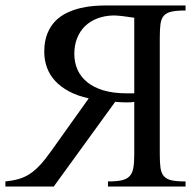

<svg xmlns="http://www.w3.org/2000/svg" viewBox="-28 -682 716 702"><path d="M462.9 -617.2Q437.5 -621.1 418.2 -623.3Q398.9 -625.5 385.7 -625.5Q353.5 -624.5 327.1 -614.3Q300.8 -604 282.2 -585.7Q263.7 -567.4 253.7 -541.7Q243.7 -516.1 243.7 -484.9Q243.7 -453.6 255.4 -427.2Q267.1 -400.9 290.8 -381.6Q314.5 -362.3 350.3 -351.6Q386.2 -340.8 435.1 -340.8H462.9ZM366.7 0V-18.6Q397.5 -18.6 416.5 -22.7Q435.5 -26.9 445.8 -37.8Q456.1 -48.8 459.5 -68.1Q462.9 -87.4 462.9 -117.7V-309.6Q454.6 -308.1 447.5 -307.9Q440.4 -307.6 432.9 -307.6Q425.3 -307.6 415.8 -308.1Q406.2 -308.6 393.1 -309.6L168.5 0H-8.3V-18.6Q19 -21.5 40.5 -27.6Q62 -33.7 81.3 -46.4Q100.6 -59.1 119.4 -79.6Q138.2 -100.1 160.6 -131.8L296.4 -322.3Q254.9 -331.5 224.4 -347.9Q193.8 -364.3 173.6 -386.2Q153.3 -408.2 143.6 -435.3Q133.8 -462.4 133.8 -493.2Q133.8 -531.7 145.3 -559.6Q156.7 -587.4 175.3 -606Q193.8 -624.5 218 -635.7Q242.2 -647 267.6 -652.8Q293 -658.7 317.4 -660.4Q341.8 -662.1 361.8 -662.1H650.4V-643.6Q618.2 -643.6 599.6 -639.6Q581.1 -635.7 571.3 -624.8Q561.5 -613.8 558.8 -594.5Q556.2 -575.2 556.2 -544.4V-117.7Q556.2 -87.4 558.8 -68.4Q561.5 -49.3 571 -38.1Q580.6 -26.9 599.4 -22.7Q618.2 -18.6 650.4 -18.6V0Z"/></svg>

Font: Doulos SIL Cyr
Style: Regular
Weight: 400
Designer: Walt Agee, Victor Gaultney, Peter Martin, Debbi Hosken, Becca Hirsbrunner
Foundry: SIL International
Version: Version 5.000